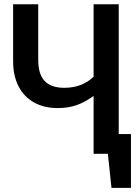

<svg xmlns="http://www.w3.org/2000/svg" viewBox="-20 -728 655 909"><path d="M542.1 -93.3H600V161.5H507.7L490.8 0H423.1V-273.8Q382.1 -244.1 342.8 -230.3Q303.6 -216.4 253.3 -216.4Q188.7 -216.4 141.3 -242.8Q93.8 -269.2 67.9 -319.2Q42.1 -369.2 42.1 -437.9V-707.7H161V-444.6Q161 -375.9 191.8 -344.1Q222.6 -312.3 284.6 -312.3Q368.2 -312.3 423.1 -364.6V-707.7H542.1Z"/></svg>

Font: Fira Code Fixed Medium
Style: Regular
Weight: 500
Monospace: yes
Designer: Carrois Corporate, Edenspiekermann AG, Nikita Prokopov
Foundry: Carrois Corporate, Edenspiekermann AG, Nikita Prokopov
Version: Version 5.002